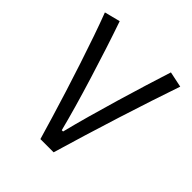

<svg xmlns="http://www.w3.org/2000/svg" viewBox="-191 -836 968 968"><g transform="rotate(45 293.0 -351.5)"><path d="M248 0Q232.4 -53.2 212.2 -120.8Q191.9 -188.5 168.5 -262.9Q145 -337.4 120.4 -412.4Q95.7 -487.3 71.8 -556.4Q47.9 -625.5 26.4 -681.6L110.4 -703.1Q133.8 -635.7 159.2 -557.4Q184.6 -479 209.5 -398.4Q234.4 -317.9 255.9 -242.9Q277.3 -168 292.5 -107.9H301.8Q318.4 -174.3 340.3 -252.9Q362.3 -331.5 386.2 -412.6Q410.2 -493.7 433.3 -568.6Q456.5 -643.6 475.6 -703.1L559.6 -685.5Q536.6 -618.7 508.8 -534.4Q481 -450.2 451.7 -357.7Q422.4 -265.1 394.3 -173.3Q366.2 -81.5 342.3 0Z"/></g></svg>

Font: Cascadia Code PL SemiLight
Style: Regular
Weight: 350
Monospace: yes
Designer: Aaron Bell
Foundry: Saja Typeworks
Version: Version 2404.023; ttfautohint (v1.8.4)